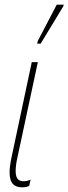

<svg xmlns="http://www.w3.org/2000/svg" viewBox="-20 -792 293 822"><path d="M139 -605H154L251 -765L253 -772H223L142 -617ZM75 10C89 10 99 7 105 4L111 -23C103 -19 91 -16 81 -16C57 -16 47 -30 47 -60C47 -74 49 -93 54 -115L142 -526H116L27 -107C23 -86 21 -68 21 -54C21 -5 43 10 75 10Z"/></svg>

Font: Noto Sans ExtraCondensed Thin
Style: Italic
Weight: 100
Width: 2
Italic angle: -12°
Designer: Monotype Design Team
Foundry: Monotype Imaging Inc.
Version: Version 2.013